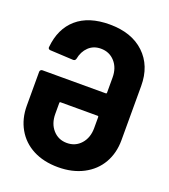

<svg xmlns="http://www.w3.org/2000/svg" viewBox="-133 -803 798 909"><g transform="rotate(20 266.5 -348.5)"><path d="M503 -485V-212Q503 -147 474 -96.5Q445 -46 390.5 -17.5Q336 11 264 11Q191 11 137.5 -17Q84 -45 55 -96Q26 -147 26 -212V-383Q26 -388 29.5 -391.5Q33 -395 38 -395H357Q362 -395 362 -400V-476Q362 -525 334.5 -555.5Q307 -586 264 -586Q227 -586 202.5 -562.5Q178 -539 171 -501Q168 -491 158 -491L41 -497Q36 -497 32.5 -500.5Q29 -504 30 -509Q39 -604 99 -656Q159 -708 264 -708Q375 -708 439 -647.5Q503 -587 503 -485ZM264 -111Q307 -111 334.5 -142Q362 -173 362 -222V-277Q362 -282 357 -282H171Q166 -282 166 -277V-222Q166 -173 193.5 -142Q221 -111 264 -111Z"/></g></svg>

Font: Barlow Condensed
Style: Bold
Weight: 700
Width: 3
Designer: Jeremy Tribby
Foundry: Tribby Type
Version: Version 1.500